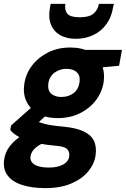

<svg xmlns="http://www.w3.org/2000/svg" viewBox="-43 -753 649 990"><path d="M192 217Q121 217 70.5 200.5Q20 184 -4 151.5Q-28 119 -22 72Q-17 32 8.5 -0.5Q34 -33 77 -59Q120 -85 178 -103L212 -27Q166 -13 141.5 8Q117 29 114 55Q112 73 123.5 86Q135 99 157.5 105Q180 111 210 111Q253 111 281.5 96Q310 81 314 53Q317 29 302.5 15Q288 1 239 -2Q193 -6 155 -14Q117 -22 88.5 -32.5Q60 -43 40 -56Q20 -69 10 -83L14 -106L144 -221L229 -189L86 -59L143 -129Q152 -125 162.5 -121.5Q173 -118 188.5 -114Q204 -110 227 -106.5Q250 -103 284 -100Q347 -94 386 -76.5Q425 -59 440.5 -28.5Q456 2 450 46Q445 90 413 129.5Q381 169 325 193Q269 217 192 217ZM255 -144Q194 -144 153 -167.5Q112 -191 93.5 -230Q75 -269 82 -318Q89 -371 121 -413.5Q153 -456 204 -482Q255 -508 319 -508Q380 -508 421 -484.5Q462 -461 480 -422Q498 -383 492 -334Q485 -281 453 -238Q421 -195 370 -169.5Q319 -144 255 -144ZM274 -253Q310 -253 336 -272.5Q362 -292 367 -329Q372 -363 353 -380.5Q334 -398 300 -398Q264 -398 237.5 -378Q211 -358 206 -322Q202 -287 221 -270Q240 -253 274 -253ZM382 -396 377 -496H586L571 -414ZM348 -553Q299 -553 266 -572.5Q233 -592 219 -628Q205 -664 215 -715L218 -733H294Q289 -701 304 -682.5Q319 -664 368 -664Q417 -664 439 -682.5Q461 -701 467 -733H544L540 -715Q532 -664 505 -627.5Q478 -591 437.5 -572Q397 -553 348 -553Z"/></svg>

Font: DM Sans 36pt Black
Style: Italic
Weight: 900
Italic angle: -10°
Designer: Colophon Foundry, Jonny Pinhorn
Foundry: Colophon Foundry
Version: Version 4.004;gftools[0.9.30]